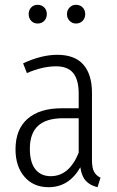

<svg xmlns="http://www.w3.org/2000/svg" viewBox="-20 -760 483 791"><path d="M134.8 -663.1Q118.7 -663.1 108.4 -674.3Q98.1 -685.5 98.1 -702.1Q98.1 -718.3 108.4 -729.2Q118.7 -740.2 134.8 -740.2Q151.9 -740.2 162.4 -729.2Q172.9 -718.3 172.9 -702.1Q172.9 -685.5 162.4 -674.3Q151.9 -663.1 134.8 -663.1ZM293 -663.1Q277.3 -663.1 266.6 -674.3Q255.9 -685.5 255.9 -702.1Q255.9 -717.8 266.6 -729Q277.3 -740.2 293 -740.2Q310.1 -740.2 320.6 -729.2Q331.1 -718.3 331.1 -702.1Q331.1 -685.5 320.6 -674.3Q310.1 -663.1 293 -663.1ZM358.9 -100.1Q358.9 -68.8 367.4 -52.7Q376 -36.6 394 -27.8L381.8 11.2Q350.6 3.9 333.3 -15.4Q315.9 -34.7 311 -70.8Q264.2 11.2 180.2 11.2Q117.7 11.2 80.8 -31.7Q43.9 -74.7 43.9 -145Q43.9 -227.1 93.5 -270.5Q143.1 -314 234.9 -314H304.2V-374Q304.2 -431.2 281.7 -459Q259.3 -486.8 210.9 -486.8Q155.3 -486.8 90.8 -459L75.2 -499Q150.4 -534.2 215.8 -534.2Q288.1 -534.2 323.5 -493.7Q358.9 -453.1 358.9 -377.9ZM189 -34.2Q265.1 -34.2 304.2 -130.9V-272.9H240.2Q170.9 -272.9 137 -241.9Q103 -210.9 103 -147Q103 -91.3 125.7 -62.7Q148.4 -34.2 189 -34.2Z"/></svg>

Font: Fira Sans Compressed Light
Style: Regular
Weight: 300
Width: 1
Designer: Carrois Corporate & Edenspiekermann AG
Foundry: Carrois Corporate GbR & Edenspiekermann AG
Version: Version 4.203;PS 004.203;hotconv 1.0.88;makeotf.lib2.5.64775